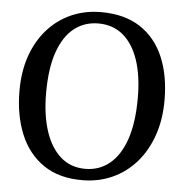

<svg xmlns="http://www.w3.org/2000/svg" viewBox="-54 -804 829 866"><g transform="rotate(5 361.0 -370.5)"><path d="M354.5 11Q247 12.5 175.5 -35.8Q104 -84 68.5 -169.8Q33 -255.5 33 -367Q33 -455.5 58.2 -526.2Q83.5 -597 129 -647.5Q174.5 -698 236 -724.8Q297.5 -751.5 369.5 -751.5Q475.5 -751.5 546.2 -705.5Q617 -659.5 652.8 -576Q688.5 -492.5 688.5 -380Q688.5 -292 663.5 -220.5Q638.5 -149 593.5 -97.5Q548.5 -46 487.5 -18Q426.5 10 354.5 11ZM359 -41Q421.5 -41 468.5 -79Q515.5 -117 541.5 -192.2Q567.5 -267.5 567.5 -379.5Q567.5 -479.5 543.5 -551Q519.5 -622.5 473.5 -661Q427.5 -699.5 361.5 -699.5Q299 -699.5 252.2 -663Q205.5 -626.5 179.5 -552.8Q153.5 -479 153.5 -367.5Q153.5 -267.5 177.5 -194.5Q201.5 -121.5 247.2 -81.2Q293 -41 359 -41Z"/></g></svg>

Font: Merriweather 20pt
Style: Regular
Weight: 400
Version: Version 2.100